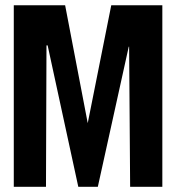

<svg xmlns="http://www.w3.org/2000/svg" viewBox="-20 -714 669 734"><path d="M157.7 -540.5H162.1L279.3 0H354L472.2 -535.6H473.6L477.5 0H600.6V-693.8H405.3L315.4 -243.2L229 -693.8H32.7V0H155.8Z"/></svg>

Font: Koulen
Style: Regular
Weight: 400
Designer: Danh Hong
Version: Version 8.00;December 21, 2023;FontCreator 13.0.0.2620 64-bi